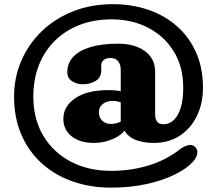

<svg xmlns="http://www.w3.org/2000/svg" viewBox="-20 -728 1030 909"><path d="M563.2 -239.6Q550.7 -244.3 539.6 -247.3Q528.6 -250.2 512.4 -250.2Q486.5 -250.2 467.3 -236.1Q448.1 -221.9 448.1 -197.7Q448.1 -172 463.9 -156.6Q479.8 -141.3 504 -141.3Q525.7 -141.3 543.2 -148.4Q560.7 -155.6 569 -170.5L582.8 -126.7Q560.8 -90.7 516.8 -71Q472.8 -51.3 424.2 -51.3Q358.8 -51.3 319.3 -82.5Q279.9 -113.6 279.9 -165.1Q279.9 -224.5 336 -262.9Q392.1 -301.3 493.2 -301.3Q522.5 -301.3 540.5 -298.2Q558.6 -295.1 578.8 -286.7ZM753 -139.8Q774.8 -139.8 792.1 -151.3Q809.4 -162.8 821.8 -184.8Q834.3 -206.9 840.9 -239Q847.5 -271.1 847.5 -312Q847.5 -411.9 802.7 -484.5Q758 -557.1 681.2 -596.8Q604.5 -636.4 508.8 -636.4Q425.6 -636.4 357.4 -610.2Q289.3 -583.9 240.1 -535.4Q190.9 -486.9 164.3 -419.8Q137.8 -352.6 137.8 -270.4Q137.8 -164.7 184.7 -85.8Q231.6 -6.8 314.8 37.1Q398.1 80.9 506.7 80.9Q598.6 80.9 682.4 55.7Q766.2 30.5 834.5 -23.1Q850.4 -34.9 869.8 -40.4Q889.3 -45.8 903.5 -32.3Q917 -19.6 913.9 -0.5Q910.8 18.7 893.5 37.5Q864.9 69.7 808.8 97.7Q752.8 125.8 675.5 143Q598.3 160.3 505.6 160.3Q407.1 160.3 323.2 130.8Q239.4 101.3 177.3 45Q115.3 -11.2 80.9 -90.9Q46.6 -170.5 46.6 -270.4Q46.6 -360.5 80.6 -439.7Q114.7 -519 177 -579.4Q239.4 -639.9 325.4 -674.1Q411.4 -708.3 514.9 -708.3Q604.2 -708.3 681.6 -681.8Q759 -655.4 817.2 -604.5Q875.4 -553.6 908.1 -480.2Q940.9 -406.8 940.9 -312.9Q940.9 -238.4 912.1 -179Q883.4 -119.6 831.2 -85.5Q779 -51.3 707.9 -51.3Q670.2 -51.3 637.6 -60.4Q605.1 -69.5 584.7 -89.3Q564.4 -109 563.6 -141.1L551.6 -145V-397.6Q551.6 -421.6 539.6 -437.6Q527.7 -453.5 502.6 -453.5Q482.5 -453.5 470.9 -444Q459.4 -434.5 459.4 -418.5V-394.8Q459.4 -361 433 -345Q406.7 -329 372.5 -329Q343.7 -329 321.1 -343.6Q298.6 -358.2 298.6 -387.3Q298.6 -427 325.1 -457.1Q351.7 -487.3 405.7 -504.2Q459.7 -521.2 541.8 -521.2Q589.4 -521.2 628.4 -506.4Q667.4 -491.7 690.9 -462Q714.5 -432.3 714.5 -386.5V-186.8Q714.5 -164.9 723.7 -152.3Q732.9 -139.8 753 -139.8Z"/></svg>

Font: Fraunces SuperSoft 9pt
Style: Regular
Weight: 900
Version: Version 1.000;[b76b70a41]